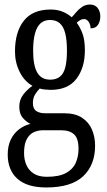

<svg xmlns="http://www.w3.org/2000/svg" viewBox="-20 -588 470 846"><path d="M184 238Q99 238 56.5 199.5Q14 161 14 93Q14 54 28 26Q42 -2 65 -19Q88 -36 114 -42Q96 -51 80.5 -68.5Q65 -86 65 -118Q65 -148 82 -170.5Q99 -193 123 -210Q88 -229 67 -270.5Q46 -312 46 -361Q46 -447 85 -496.5Q124 -546 203 -546Q233 -546 256 -536.5Q279 -527 296 -512Q304 -520 315 -533.5Q326 -547 341.5 -557.5Q357 -568 376 -568Q399 -568 410.5 -552.5Q422 -537 422 -516Q422 -495 412 -479Q402 -463 379 -463Q379 -480 370.5 -492Q362 -504 351 -504Q341 -504 333.5 -499.5Q326 -495 318 -488Q333 -468 343.5 -440Q354 -412 354 -366Q354 -290 317 -241Q280 -192 203 -192Q193 -192 178 -193.5Q163 -195 155 -198Q145 -188 135 -172.5Q125 -157 125 -134Q125 -109 139.5 -99Q154 -89 179 -89H262Q311 -89 341 -69.5Q371 -50 385 -17.5Q399 15 399 54Q399 139 346.5 188.5Q294 238 184 238ZM186 191Q240 191 270.5 174.5Q301 158 313.5 130Q326 102 326 68Q326 22 306.5 4Q287 -14 250 -14H168Q148 -14 129 -5.5Q110 3 98 25Q86 47 86 86Q86 116 96.5 139.5Q107 163 129 177Q151 191 186 191ZM201 -237Q228 -237 244.5 -250.5Q261 -264 268 -292.5Q275 -321 275 -365Q275 -411 267.5 -441Q260 -471 243.5 -485.5Q227 -500 200 -500Q175 -500 158.5 -485Q142 -470 134 -440Q126 -410 126 -364Q126 -300 144 -268.5Q162 -237 201 -237Z"/></svg>

Font: Noto Serif Khmer ExtraCondensed
Style: Regular
Weight: 400
Width: 2
Designer: Danh Hong and the Monotype Design Team
Foundry: Monotype Imaging Inc.
Version: Version 2.004